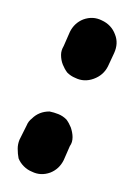

<svg xmlns="http://www.w3.org/2000/svg" viewBox="-56 -88 152 217"><path d="M-35 91Q-33 96 -29 100Q-25 104 -20 106Q-10 111 1 107Q11 103 16 93L23 77Q26 73 26 67Q26 62 24 56Q22 51 19 47Q15 43 10 41Q5 39 0 38Q-6 38 -11 40Q-16 42 -20 46Q-24 49 -26 54L-34 70Q-36 75 -36 80Q-36 86 -35 91ZM15 -15Q17 -10 20 -6Q24 -2 29 0Q39 5 50 1Q61 -3 66 -13L73 -28Q78 -39 74 -49Q70 -60 59 -65Q49 -70 38 -66Q28 -62 23 -52L16 -36Q13 -31 13 -26Q13 -20 15 -15Z"/></svg>

Font: FRB American Cursive Guidelines Dotted Ultra
Style: Bold Italic
Weight: 1000
Italic angle: -25°
Version: Version 2.0;Modular Font Editor K font №1